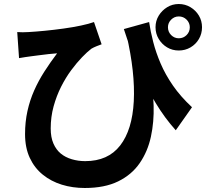

<svg xmlns="http://www.w3.org/2000/svg" viewBox="-20 -859 1040 958"><path d="M724 -749Q731 -702 744.5 -649.5Q758 -597 781.5 -542Q805 -487 843 -432Q881 -377 938 -324L857 -209Q802 -270 756.5 -345.5Q711 -421 672 -513Q633 -605 598 -714ZM66 -699Q93 -697 122 -699Q158 -701 204 -705.5Q250 -710 297 -716.5Q344 -723 384 -731.5Q424 -740 449 -749L487 -638Q476 -634 462 -628.5Q448 -623 436 -616Q416 -601 389.5 -573.5Q363 -546 335.5 -509Q308 -472 285 -426.5Q262 -381 247.5 -328.5Q233 -276 233 -218Q233 -174 246.5 -143Q260 -112 283 -93Q306 -74 338 -64.5Q370 -55 405 -55Q519 -55 579.5 -133Q640 -211 647.5 -353.5Q655 -496 611 -686L728 -495Q744 -414 746.5 -332.5Q749 -251 733 -177Q717 -103 677 -45Q637 13 569.5 46Q502 79 403 79Q342 79 288.5 62.5Q235 46 193.5 12.5Q152 -21 128.5 -71.5Q105 -122 105 -190Q105 -251 117 -305Q129 -359 150.5 -407.5Q172 -456 201.5 -502Q231 -548 265 -593Q247 -592 221.5 -589Q196 -586 172.5 -583Q149 -580 134 -578Q119 -576 105.5 -574Q92 -572 75 -569ZM818 -723Q818 -700 834 -684Q850 -668 872 -668Q895 -668 911 -684Q927 -700 927 -723Q927 -745 911 -761Q895 -777 872 -777Q850 -777 834 -761Q818 -745 818 -723ZM756 -723Q756 -755 772 -781Q788 -807 814 -823Q840 -839 872 -839Q904 -839 930.5 -823Q957 -807 972.5 -781Q988 -755 988 -723Q988 -691 972.5 -664.5Q957 -638 930.5 -622.5Q904 -607 872 -607Q840 -607 814 -622.5Q788 -638 772 -664.5Q756 -691 756 -723Z"/></svg>

Font: Noto Sans SC
Style: Bold
Weight: 700
Designer: Ryoko NISHIZUKA  (kana, bopomofo & ideographs); Paul D. Hunt (Latin, Greek & Cyrillic); Sandoll Communications , Soo-you
Foundry: Adobe
Version: Version 2.004-H2;hotconv 1.0.118;makeotfexe 2.5.65603